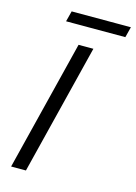

<svg xmlns="http://www.w3.org/2000/svg" viewBox="-124 -894 680 960"><g transform="rotate(15 215.5 -414.0)"><path d="M32.5 0 200.8 -675H277.5L109.2 0ZM110 -772.5 124.2 -827.5H430.8L416.7 -772.5Z"/></g></svg>

Font: Funnel Sans Light
Style: Italic
Weight: 300
Italic angle: -14.036°
Designer: NORD ID, Kristian Moeller
Foundry: Dicotype
Version: Version 1.000